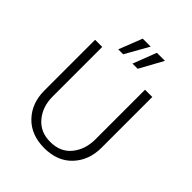

<svg xmlns="http://www.w3.org/2000/svg" viewBox="-248 -1030 1180 1180"><g transform="rotate(45 342.5 -440.0)"><path d="M419 -892H489L405 -739H360ZM296 -892H365L279 -739H236ZM156 -248Q156 -161 206 -101Q256 -41 342 -41Q431 -41 479.5 -101Q528 -161 528 -248V-680H591V-239Q591 -130 524.5 -59Q458 12 342 12Q227 11 160.5 -59.5Q94 -130 94 -239V-680H156Z"/></g></svg>

Font: Palanquin Light
Style: Regular
Weight: 300
Designer: Pria Ravichandran
Version: Version 1.0.4